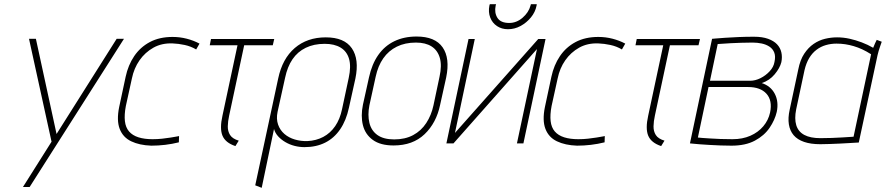

<svg xmlns="http://www.w3.org/2000/svg" viewBox="-20 -687 4245 920"><path d="M90 209H122L574 -501H539L251 -45L152 -501H119L227 -8Z M920 -450 936 -478Q908 -493 875 -501.5Q842 -510 807 -510Q744 -510 698 -485.5Q652 -461 623 -418Q594 -375 582 -319L551 -174Q538 -110 553.5 -69.5Q569 -29 608.5 -10Q648 9 705 11Q738 11 771.5 7Q805 3 837 -5L838 -35Q838 -35 827.5 -33Q817 -31 798.5 -28Q780 -25 757.5 -22.5Q735 -20 711 -20Q672 -20 643.5 -29Q615 -38 598.5 -57Q582 -76 578.5 -106.5Q575 -137 583 -179L612 -311Q622 -360 648.5 -398Q675 -436 715 -458.5Q755 -481 807 -479Q835 -478 865 -471.5Q895 -465 920 -450Z M1078 -133 1150 -470H1287L1294 -500H991L985 -470H1118L1046 -133Q1039 -102 1039 -78Q1039 -54 1046 -37Q1053 -20 1068.5 -7.5Q1084 5 1108 13L1124 -13Q1094 -22 1082.5 -40Q1071 -58 1071.5 -82Q1072 -106 1078 -133Z M1652 -171 1683 -311Q1702 -403 1666 -455.5Q1630 -508 1541 -508Q1452 -508 1392.5 -457Q1333 -406 1313 -311L1203 201L1234 213L1293 -69Q1298 -50 1312.5 -34Q1327 -18 1347.5 -6Q1368 6 1391.5 12Q1415 18 1439 18Q1495 18 1538 -3.5Q1581 -25 1610 -67.5Q1639 -110 1652 -171ZM1651 -314 1619 -164Q1609 -116 1586 -82.5Q1563 -49 1529 -31Q1495 -13 1453 -11Q1422 -10 1393 -18.5Q1364 -27 1343 -45Q1322 -63 1312.5 -90Q1303 -117 1310 -151L1346 -314Q1357 -367 1381.5 -403Q1406 -439 1445 -458Q1484 -477 1536 -477Q1582 -477 1612 -459Q1642 -441 1652.5 -405Q1663 -369 1651 -314Z M2089 -185 2118 -316Q2137 -408 2101 -460Q2065 -512 1976 -512Q1916 -512 1869.5 -489.5Q1823 -467 1792.5 -423.5Q1762 -380 1748 -316L1719 -185Q1708 -131 1719 -87Q1730 -43 1766.5 -16.5Q1803 10 1866 10Q1958 10 2014.5 -44Q2071 -98 2089 -185ZM2086 -319 2057 -182Q2047 -135 2022.5 -97.5Q1998 -60 1959.5 -39.5Q1921 -19 1869 -19Q1818 -19 1788.5 -40Q1759 -61 1750 -98.5Q1741 -136 1750 -182L1780 -319Q1791 -371 1816.5 -407.5Q1842 -444 1881.5 -463.5Q1921 -483 1973 -483Q2019 -483 2048 -464.5Q2077 -446 2087.5 -409.5Q2098 -373 2086 -319Z M2552 -667H2524L2522 -660Q2513 -627 2484 -602Q2455 -577 2420 -577Q2379 -577 2363.5 -601.5Q2348 -626 2355 -660L2357 -667H2327L2325 -660Q2319 -629 2329 -603Q2339 -577 2361.5 -562Q2384 -547 2414 -547Q2446 -547 2474.5 -562.5Q2503 -578 2524 -603.5Q2545 -629 2551 -660ZM2255 -500H2225L2119 0H2153L2553 -452L2457 0H2488L2594 -500H2559L2160 -50Z M2960 -450 2976 -478Q2948 -493 2915 -501.5Q2882 -510 2847 -510Q2784 -510 2738 -485.5Q2692 -461 2663 -418Q2634 -375 2622 -319L2591 -174Q2578 -110 2593.5 -69.5Q2609 -29 2648.5 -10Q2688 9 2745 11Q2778 11 2811.5 7Q2845 3 2877 -5L2878 -35Q2878 -35 2867.5 -33Q2857 -31 2838.5 -28Q2820 -25 2797.5 -22.5Q2775 -20 2751 -20Q2712 -20 2683.5 -29Q2655 -38 2638.5 -57Q2622 -76 2618.5 -106.5Q2615 -137 2623 -179L2652 -311Q2662 -360 2688.5 -398Q2715 -436 2755 -458.5Q2795 -481 2847 -479Q2875 -478 2905 -471.5Q2935 -465 2960 -450Z M3118 -133 3190 -470H3327L3334 -500H3031L3025 -470H3158L3086 -133Q3079 -102 3079 -78Q3079 -54 3086 -37Q3093 -20 3108.5 -7.5Q3124 5 3148 13L3164 -13Q3134 -22 3122.5 -40Q3111 -58 3111.5 -82Q3112 -106 3118 -133Z M3630 -289Q3667 -301 3692 -331Q3717 -361 3724 -389Q3729 -414 3724 -436Q3719 -458 3703.5 -474.5Q3688 -491 3660.5 -501Q3633 -511 3593 -511Q3555 -511 3519.5 -509.5Q3484 -508 3455 -506Q3426 -504 3409 -502.5Q3392 -501 3392 -501L3286 0Q3288 0 3301 1.5Q3314 3 3334.5 4.5Q3355 6 3380.5 7.5Q3406 9 3433 10Q3460 11 3485 11Q3552 11 3597 -13Q3642 -37 3667.5 -74.5Q3693 -112 3702 -151Q3712 -200 3692.5 -237.5Q3673 -275 3630 -289ZM3586 -483Q3609 -483 3630 -478.5Q3651 -474 3667 -463.5Q3683 -453 3690 -435Q3697 -417 3691 -390Q3687 -366 3668 -345.5Q3649 -325 3624 -312.5Q3599 -300 3574 -300H3382L3419 -476Q3427 -476 3443 -477.5Q3459 -479 3481.5 -480Q3504 -481 3530.5 -482Q3557 -483 3586 -483ZM3490 -20Q3460 -20 3432.5 -21Q3405 -22 3383 -23.5Q3361 -25 3345.5 -26Q3330 -27 3324 -28L3375 -270H3565Q3594 -270 3616 -262Q3638 -254 3652.5 -238Q3667 -222 3671.5 -199.5Q3676 -177 3670 -148Q3662 -111 3637.5 -82Q3613 -53 3575.5 -36.5Q3538 -20 3490 -20Z M4205 -487 4181 -496Q4179 -492 4173 -479.5Q4167 -467 4164 -458Q4138 -473 4109 -484Q4080 -495 4050.5 -501.5Q4021 -508 3991 -508Q3962 -508 3933 -501Q3904 -494 3878.5 -476.5Q3853 -459 3833.5 -429.5Q3814 -400 3805 -354L3764 -162Q3755 -122 3760 -91Q3765 -60 3783 -39Q3801 -18 3833 -7Q3865 4 3911 4Q3931 4 3955.5 3Q3980 2 4004.5 1Q4029 0 4050 -1.5Q4071 -3 4083.5 -3.5Q4096 -4 4095 -4L4185 -423Q4190 -444 4196 -461Q4202 -478 4205 -487ZM3795 -163 3835 -351Q3843 -385 3857.5 -409Q3872 -433 3892.5 -448.5Q3913 -464 3937.5 -471Q3962 -478 3988 -478Q4010 -478 4030 -475Q4050 -472 4070.5 -466Q4091 -460 4111.5 -450.5Q4132 -441 4154 -427L4070 -32Q4071 -32 4056 -31Q4041 -30 4017 -28.5Q3993 -27 3965 -26Q3937 -25 3911 -25Q3863 -25 3834 -40.5Q3805 -56 3795.5 -87Q3786 -118 3795 -163Z"/></svg>

Font: Advent Pro ExtraLight
Style: Italic
Weight: 250
Italic angle: -12°
Version: Version 3.000